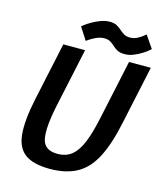

<svg xmlns="http://www.w3.org/2000/svg" viewBox="-125 -945 895 1047"><g transform="rotate(15 322.5 -422.0)"><path d="M574 -336Q548 -212 508.5 -136Q469 -60 407.5 -26Q346 8 254 8Q162 8 115 -26Q68 -60 61 -136Q54 -212 80 -336L151 -667H274L203 -336Q175 -205 187 -143.5Q199 -82 274 -82Q323 -82 355.5 -109Q388 -136 410.5 -192.5Q433 -249 451 -336L522 -667H645ZM219 -787Q219 -787 231.5 -797Q244 -807 265.5 -819.5Q287 -832 313 -842Q339 -852 364 -852Q390 -852 405 -843.5Q420 -835 431.5 -824.5Q443 -814 456.5 -805.5Q470 -797 492 -797Q514 -797 533 -807Q552 -817 564 -827Q576 -837 576 -837L624 -767Q624 -767 612.5 -757Q601 -747 581 -734.5Q561 -722 536.5 -712Q512 -702 487 -702Q461 -702 445.5 -710.5Q430 -719 419 -729.5Q408 -740 394.5 -748.5Q381 -757 359 -757Q337 -757 315 -747Q293 -737 278.5 -727Q264 -717 264 -717Z"/></g></svg>

Font: Epunda Sans SemiBold
Style: Italic
Weight: 600
Italic angle: -12.0243°
Designer: Simon Atzbach
Foundry: typofactur
Version: Version 2.204; ttfautohint (v1.8.4.7-5d5b)